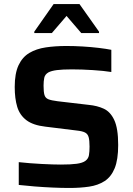

<svg xmlns="http://www.w3.org/2000/svg" viewBox="-20 -924 660 952"><path d="M324 8Q286 8 241 6Q196 4 152 0.5Q108 -3 73 -7V-120Q128 -114 186.5 -111Q245 -108 282 -108Q332 -108 360.5 -112Q389 -116 403 -126Q418 -137 421 -154.5Q424 -172 424 -197Q424 -228 419.5 -244Q415 -260 401.5 -267Q388 -274 359 -277L205 -296Q144 -303 111 -328Q78 -353 65.5 -394Q53 -435 53 -493Q53 -560 72 -600.5Q91 -641 125.5 -661.5Q160 -682 207 -689Q254 -696 309 -696Q349 -696 390.5 -693.5Q432 -691 469.5 -686.5Q507 -682 532 -677V-567Q495 -573 440 -576.5Q385 -580 337 -580Q290 -580 262.5 -576.5Q235 -573 220 -565Q203 -555 199.5 -538.5Q196 -522 196 -499Q196 -468 200.5 -453Q205 -438 219.5 -432Q234 -426 266 -422L420 -404Q462 -400 494.5 -385Q527 -370 546 -330Q556 -309 561 -278Q566 -247 566 -205Q566 -132 548.5 -89.5Q531 -47 498.5 -26Q466 -5 421.5 1.5Q377 8 324 8ZM150 -760V-767L246 -904H374L471 -767V-760H383L310 -845L237 -760Z"/></svg>

Font: Saira SemiBold
Style: Regular
Weight: 600
Designer: Hector Gatti with collaboration of the Omnibus-Type team
Foundry: Omnibus-Type
Version: Version 1.100; ttfautohint (v1.8.3)